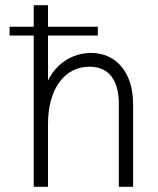

<svg xmlns="http://www.w3.org/2000/svg" viewBox="-20 -720 610 740"><path d="M17 -583H110V0H165V-243C165 -376 228 -463 325 -463C398 -463 438 -413 438 -319V0H493V-319C493 -439 429 -516 331 -516C258 -516 195 -473 165 -409V-583H357V-617H165V-700H110V-617H17Z"/></svg>

Font: Uncut Sans Light
Style: Regular
Weight: 300
Designer: Kasper Nordkvist
Foundry: UNCUT.wtf
Version: Version 1.304;Glyphs 3.2 (3246)